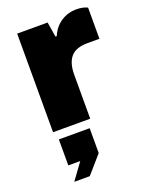

<svg xmlns="http://www.w3.org/2000/svg" viewBox="-151 -618 746 966"><g transform="rotate(-20 222.0 -135.0)"><path d="M60 -528H223L236 -448H243Q261 -492 298 -516.5Q335 -541 381 -541Q416 -541 440 -529V-362H376Q314 -362 286.5 -330Q259 -298 259 -235V0H60ZM139 183H75V44H240V177L158 271H75Z"/></g></svg>

Font: Archivo Black
Style: Regular
Weight: 400
Designer: Hector Gatti
Foundry: Omnibus-Type
Version: Version 1.101; ttfautohint (v1.8)